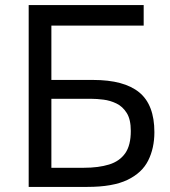

<svg xmlns="http://www.w3.org/2000/svg" viewBox="-20 -733 667 753"><path d="M323 0H92.5V-713H543.5V-632.5H181.5V-419.5H344.5Q466.5 -419.5 526 -370.8Q585.5 -322 585.5 -214.5Q585.5 -152 561.2 -103.5Q537 -55 479.8 -27.5Q422.5 0 323 0ZM181.5 -75H308.5Q366.5 -75 407.8 -87.8Q449 -100.5 471 -131.8Q493 -163 493 -219.5Q493 -264.5 477 -290Q461 -315.5 436.5 -327.2Q412 -339 385.8 -342.2Q359.5 -345.5 339 -345.5H181.5Z"/></svg>

Font: Heraclito
Style: Regular
Weight: 400
Designer: Kostas Bartsokas (font) & Cristiano Sobral (main changes)
Foundry: Kostas Bartsokas (font) & Cristiano Sobral (main changes)
Version: Version 1.00;July 8, 2020;FontCreator 13.0.0.2655 64-bit